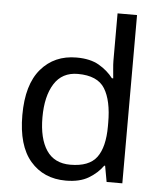

<svg xmlns="http://www.w3.org/2000/svg" viewBox="-54 -807 723 864"><g transform="rotate(5 307.5 -375.0)"><path d="M275 10Q175 10 115 -59.5Q55 -129 55 -267Q55 -405 115.5 -475.5Q176 -546 276 -546Q338 -546 377.5 -523Q417 -500 442 -467H448Q447 -480 444.5 -505.5Q442 -531 442 -546V-760H530V0H459L446 -72H442Q418 -38 378 -14Q338 10 275 10ZM289 -63Q374 -63 408.5 -109.5Q443 -156 443 -250V-266Q443 -366 410 -419.5Q377 -473 288 -473Q217 -473 181.5 -416.5Q146 -360 146 -265Q146 -169 181.5 -116Q217 -63 289 -63Z"/></g></svg>

Font: Noto Sans NKo
Style: Regular
Weight: 400
Designer: Monotype Design Team
Foundry: Monotype Imaging Inc.
Version: Version 2.003; ttfautohint (v1.8.4.7-5d5b)